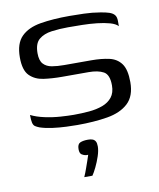

<svg xmlns="http://www.w3.org/2000/svg" viewBox="-72 -462 595 720"><g transform="rotate(-10 225.0 -101.5)"><path d="M200 4Q183 4 157.5 3Q132 2 105.5 -1.5Q79 -5 58 -12Q48 -16 42 -20Q36 -24 33.5 -34Q31 -44 31 -64Q53 -53 83 -46.5Q113 -40 143 -38Q173 -36 193 -36Q223 -36 251.5 -38.5Q280 -41 303 -49.5Q326 -58 339.5 -75Q353 -92 353 -120Q353 -161 332 -172.5Q311 -184 275 -184H174Q137 -184 104.5 -188.5Q72 -193 51.5 -213.5Q31 -234 31 -283Q31 -336 57 -362Q83 -388 130.5 -396Q178 -404 241 -404Q264 -404 296 -403Q328 -402 357 -397Q377 -394 390.5 -389.5Q404 -385 410.5 -377Q417 -369 417 -354V-334Q408 -344 387 -350Q366 -356 338.5 -359Q311 -362 282 -362.5Q253 -363 228 -363Q196 -363 166 -359Q136 -355 117.5 -339.5Q99 -324 99 -287Q99 -259 111 -246Q123 -233 143.5 -229.5Q164 -226 190 -226H293Q331 -226 360.5 -219.5Q390 -213 406.5 -190.5Q423 -168 423 -120Q423 -67 394 -40Q365 -13 314.5 -4.5Q264 4 200 4ZM191 201Q198 185 203 170.5Q208 156 212.5 143.5Q217 131 220 121Q218 121 216 121Q214 121 212 121Q204 120 196 115Q188 110 188 94Q188 75 199 70Q210 65 229 65Q239 65 246 67.5Q253 70 257 76.5Q261 83 261 96Q261 112 254 133Q247 154 238 172.5Q229 191 222 201Z"/></g></svg>

Font: Genos
Style: Regular
Weight: 400
Designer: Robert E. Leuschke
Foundry: Robert E. Leuschke
Version: Version 1.010